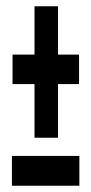

<svg xmlns="http://www.w3.org/2000/svg" viewBox="-20 -593 290 612"><path d="M90 -154V-325H20V-419H90V-573H165V-419H232V-325H165V-154ZM18 -1V-96H233V-1Z"/></svg>

Font: Inconsolata UltraCondensed ExtraBold
Style: Regular
Weight: 800
Width: 1
Monospace: yes
Designer: Raph Levien, Cyreal, Brenton Simpson
Foundry: Raph Levien, Cyreal, Google
Version: Version 3.001; ttfautohint (v1.8.2.53-6de2)